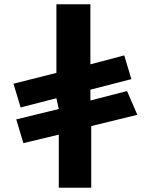

<svg xmlns="http://www.w3.org/2000/svg" viewBox="-20 -880 707 900"><path d="M407.6 0V-289L623.8 -341.9L575.5 -453.2L403.7 -409V-459.6L595.8 -509.1L562.4 -620.4L403.7 -578.4V-860H244.4V-538.3L43.2 -487.6L76.6 -376.3L244.4 -419.5L255.6 -369L56.2 -320.4L89.6 -209.1L255.6 -248.9V0Z"/></svg>

Font: Stormning
Style: Bold
Weight: 400
Designer: Robert Jablonski, Mew Too
Foundry: Cannot Into Space Fonts
Version: Version 0.90